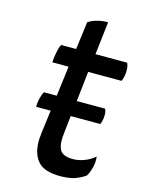

<svg xmlns="http://www.w3.org/2000/svg" viewBox="-101 -678 567 759"><g transform="rotate(15 183.0 -298.5)"><path d="M230.5 -482.4Q234.4 -515.6 246.1 -617.2Q220.7 -617.2 201.2 -611.3Q181.6 -606.4 166 -595.7Q161.1 -557.6 151.4 -482.4Q135.7 -482.4 89.8 -482.4Q83 -469.7 79.1 -447.3Q74.2 -425.8 74.2 -407.2Q96.7 -407.2 140.6 -407.2Q136.7 -376 125 -284.2Q111.3 -284.2 72.3 -284.2Q66.4 -273.4 61.5 -254.9Q57.6 -236.3 57.6 -220.7Q78.1 -220.7 117.2 -220.7Q114.3 -202.1 107.4 -144.5Q105.5 -133.8 104.5 -119.1Q102.5 -104.5 102.5 -92.8Q102.5 -40 128.9 -9.8Q155.3 19.5 219.7 19.5Q252 19.5 275.4 12.7Q299.8 4.9 321.3 -9.8Q331.1 -24.4 336.9 -47.9Q342.8 -71.3 339.8 -92.8Q319.3 -75.2 296.9 -67.4Q274.4 -58.6 251 -58.6Q207 -58.6 196.3 -83Q185.5 -106.4 191.4 -149.4Q193.4 -172.9 199.2 -220.7Q229.5 -220.7 320.3 -220.7Q323.2 -225.6 325.2 -235.4Q328.1 -245.1 328.1 -259.8Q328.1 -269.5 326.2 -275.4Q324.2 -282.2 323.2 -284.2Q284.2 -284.2 207 -284.2Q210.9 -314.5 220.7 -407.2Q254.9 -407.2 357.4 -407.2Q360.4 -414.1 363.3 -424.8Q366.2 -435.5 366.2 -451.2Q366.2 -463.9 364.3 -470.7Q362.3 -478.5 360.4 -482.4Q316.4 -482.4 230.5 -482.4Z"/></g></svg>

Font: cl
Style: Italic
Weight: 400
Designer: Mitja Miklavcic
Version: Version 7.504; 2011; Build 1022